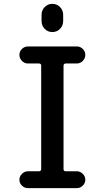

<svg xmlns="http://www.w3.org/2000/svg" viewBox="-20 -970 540 990"><path d="M180.7 -86.9Q191.4 -86.9 192.4 -97.7V-631.8Q192.4 -642.6 180.7 -642.6H124Q106.4 -642.6 93.3 -655.8Q80.1 -668.9 80.1 -687Q80.1 -705.1 93.3 -717.8Q106.4 -730.5 124 -730.5H376Q393.6 -730.5 406.7 -717.8Q419.9 -705.1 419.9 -687Q419.9 -668.9 406.7 -655.8Q393.6 -642.6 376 -642.6H319.3Q308.6 -642.6 307.6 -631.8V-97.7Q307.6 -86.9 319.3 -86.9H376Q393.6 -86.9 406.7 -73.7Q419.9 -60.5 419.9 -43Q419.9 -25.4 406.7 -12.7Q393.6 0 376 0H124Q106.4 0 93.3 -12.7Q80.1 -25.4 80.1 -43Q80.1 -60.5 93.3 -73.7Q106.4 -86.9 124 -86.9ZM194.3 -893.6Q194.3 -917 210.4 -933.6Q226.6 -950.2 250 -950.2Q273.4 -950.2 289.6 -933.6Q305.7 -917 305.7 -893.6V-861.3Q305.7 -837.9 289.6 -821.3Q273.4 -804.7 250 -804.7Q226.6 -804.7 210.4 -821.3Q194.3 -837.9 194.3 -861.3Z"/></svg>

Font: Rounded-X Mgen+ 1mn medium
Style: Regular
Weight: 500
Designer: [Source Han Sans]
Ryoko NISHIZUKA  (kana & ideographs); Paul D. Hunt (Latin, Greek & Cyrillic); Wenlong ZHANG  (bopomofo
Version: Version 1.059.20150602